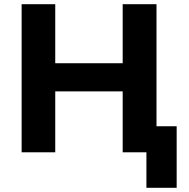

<svg xmlns="http://www.w3.org/2000/svg" viewBox="-20 -725 899 914"><path d="M677 169V0H566V-124H821V169ZM83 0V-705H243V-424H564V-705H725V0H564V-290H243V0Z"/></svg>

Font: Nunito Sans 9pt ExtraBold
Style: Regular
Weight: 800
Version: Version 3.101;gftools[0.9.27]